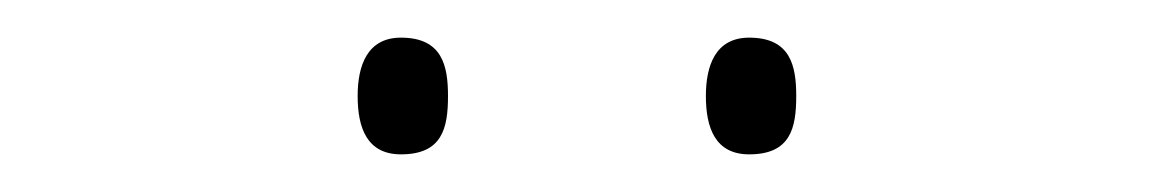

<svg xmlns="http://www.w3.org/2000/svg" viewBox="-20 -729 615 102"><path d="M170 -678C170 -661 175 -647 193 -647C215 -647 218 -661 218 -678C218 -694 215 -709 193 -709C175 -709 170 -694 170 -678ZM355 -678C355 -661 360 -647 378 -647C400 -647 403 -661 403 -678C403 -694 400 -709 378 -709C360 -709 355 -694 355 -678Z"/></svg>

Font: Noto Sans Malayalam Thin
Style: Regular
Weight: 100
Designer: Jelle Bosma - Monotype Design Team
Foundry: Monotype Imaging Inc.
Version: Version 2.104